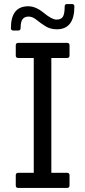

<svg xmlns="http://www.w3.org/2000/svg" viewBox="-20 -930 423 950"><path d="M311 0H71Q58 0 58 -12V-63Q58 -75 71 -75H147V-643H71Q58 -643 58 -655V-706Q58 -718 71 -718H311Q324 -718 324 -706V-655Q324 -643 311 -643H234V-75H311Q324 -75 324 -63V-12Q324 0 311 0ZM312 -910H336Q348 -910 348 -898Q348 -785 261 -785Q229 -785 204.5 -800.5Q180 -816 160.5 -832Q141 -848 121.5 -848Q102 -848 92 -835.5Q82 -823 82 -791Q82 -779 70 -779H46Q34 -779 34 -791Q34 -899 120 -899Q157 -899 197 -866Q237 -833 259.5 -833Q282 -833 291 -847Q300 -861 300 -898Q300 -910 312 -910Z"/></svg>

Font: Sanchez
Style: Regular
Weight: 400
Designer: Daniel Hernández
Foundry: LatinoType
Version: Version 1.001